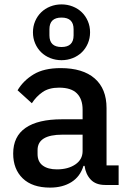

<svg xmlns="http://www.w3.org/2000/svg" viewBox="-20 -842 589 874"><path d="M459 0Q416 0 393 -24.5Q370 -49 365 -87H360Q345 -38 305 -13Q265 12 208 12Q127 12 83.5 -30Q40 -72 40 -143Q40 -221 96.5 -260Q153 -299 262 -299H356V-343Q356 -391 330 -417Q304 -443 249 -443Q203 -443 174 -423Q145 -403 125 -372L60 -431Q86 -475 133 -503.5Q180 -532 256 -532Q357 -532 411 -485Q465 -438 465 -350V-89H520V0ZM239 -71Q290 -71 323 -93.5Q356 -116 356 -154V-229H264Q151 -229 151 -159V-141Q151 -106 174.5 -88.5Q198 -71 239 -71ZM260 -568Q233 -568 209 -577.5Q185 -587 167.5 -604Q150 -621 140 -644.5Q130 -668 130 -695Q130 -722 140 -745.5Q150 -769 167.5 -786Q185 -803 209 -812.5Q233 -822 260 -822Q287 -822 311 -812.5Q335 -803 352.5 -786Q370 -769 380 -745.5Q390 -722 390 -695Q390 -668 380 -644.5Q370 -621 352.5 -604Q335 -587 311 -577.5Q287 -568 260 -568ZM260 -628Q315 -628 315 -681V-709Q315 -762 260 -762Q205 -762 205 -709V-681Q205 -628 260 -628Z"/></svg>

Font: IBM Plex Arabic Medium
Style: Regular
Weight: 500
Designer: Mike Abbink, Paul van der Laan, Pieter van Rosmalen, Wael Morcos, Khajak Apelian
Foundry: Bold Monday
Version: Version 1.0